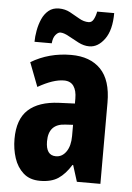

<svg xmlns="http://www.w3.org/2000/svg" viewBox="-54 -803 589 854"><g transform="rotate(5 240.0 -376.0)"><path d="M247 -560Q332 -560 379 -511.5Q426 -463 426 -363V0H321L298 -73H295Q269 -31 238 -10.5Q207 10 157 10Q111 10 82.5 -15.5Q54 -41 41 -81Q28 -121 28 -166Q28 -254 74.5 -296.5Q121 -339 211 -343L282 -346V-368Q282 -404 268 -424Q254 -444 225 -444Q177 -444 109 -405L68 -512Q148 -560 247 -560ZM248 -249Q173 -246 173 -168Q173 -105 218 -105Q246 -105 264 -131Q282 -157 282 -201V-251ZM79 -604Q79 -627 84 -654.5Q89 -682 99.5 -706Q110 -730 128.5 -745.5Q147 -761 175 -761Q202 -761 224.5 -749Q247 -737 268 -724.5Q289 -712 311 -712Q325 -712 333 -726.5Q341 -741 345 -762H421Q421 -686 391.5 -645.5Q362 -605 323 -605Q299 -605 274.5 -617.5Q250 -630 228 -642.5Q206 -655 190 -655Q180 -655 169 -642Q158 -629 156 -604Z"/></g></svg>

Font: Noto Sans Malayalam ExtraCondensed ExtraBold
Style: Regular
Weight: 800
Width: 2
Designer: Jelle Bosma - Monotype Design Team
Foundry: Monotype Imaging Inc.
Version: Version 2.104; ttfautohint (v1.8.4.7-5d5b)